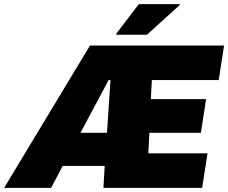

<svg xmlns="http://www.w3.org/2000/svg" viewBox="-98 -908 1103 928"><path d="M0 0ZM402 0 408 -106H205L149 0H-78L337 -688H985L959 -521H636L631 -429H898L873 -266H624L619 -167H905L879 0ZM436 -521H427L291 -266H419ZM464 -740ZM464 -740V-745L573 -888H771L770 -883L612 -740Z"/></svg>

Font: Azeri Sans Black
Style: Italic
Weight: 900
Designer: Hector Gatti & Omnibus-Type (original fonts) / Cristiano Sobral (main changes and remastering)
Foundry: Omnibus-Type
Version: Version 0.07;August 21, 2020;FontCreator 13.0.0.2681 64-bit;